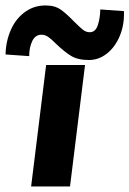

<svg xmlns="http://www.w3.org/2000/svg" viewBox="-67 -671 466 691"><path d="M239 -437 185 0H45L99 -437ZM133 -515Q117 -531 106 -538.5Q95 -546 82 -546Q60 -546 49 -523Q38 -500 38 -469L-47 -475Q-46 -523 -27.5 -564.5Q-9 -606 26 -630Q61 -654 106 -651Q133 -650 153 -635.5Q173 -621 199 -594Q221 -572 232 -563.5Q243 -555 256 -555Q276 -555 284.5 -579Q293 -603 294 -637L379 -631Q381 -582 364 -541.5Q347 -501 317.5 -478Q288 -455 253 -455Q213 -455 188.5 -470Q164 -485 133 -515Z"/></svg>

Font: Josefin Sans
Style: Bold Italic
Weight: 700
Italic angle: -7°
Designer: Santiago Orozco
Foundry: Typemade
Version: Version 2.000